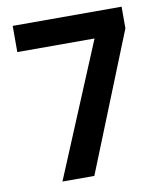

<svg xmlns="http://www.w3.org/2000/svg" viewBox="-80 -765 703 830"><g transform="rotate(-10 271.5 -350.0)"><path d="M127 0 371 -585H32V-700H510V-605L267 0Z"/></g></svg>

Font: DM Sans 10pt
Style: Bold
Weight: 700
Version: Version 4.004;gftools[0.9.30]